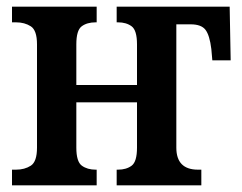

<svg xmlns="http://www.w3.org/2000/svg" viewBox="-20 -556 725 576"><path d="M16 0V-47H28Q54 -47 72.5 -59Q91 -71 91 -113V-423Q91 -465 72.5 -477Q54 -489 28 -489H16V-536H270V-489H267Q241 -489 225 -477Q209 -465 209 -423V-301H391V-423Q391 -465 375 -477Q359 -489 334 -489H330V-536H669L672 -375H617L614 -409Q609 -450 596.5 -466.5Q584 -483 552 -483H509V-113Q509 -47 574 -47H584V0H330V-47H334Q359 -47 375 -59Q391 -71 391 -113V-249H209V-113Q209 -71 225.5 -59Q242 -47 267 -47H270V0Z"/></svg>

Font: Noto Serif Condensed SemiBold
Style: Regular
Weight: 600
Width: 3
Designer: Monotype Design Team
Foundry: Monotype Imaging Inc.
Version: Version 2.013